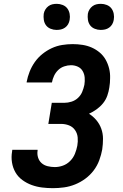

<svg xmlns="http://www.w3.org/2000/svg" viewBox="-20 -973 640 1001"><path d="M256 8Q227 8 199 4.5Q171 1 145 -8.5Q119 -18 96.5 -34.5Q74 -51 60.5 -74.5Q47 -98 42.5 -126Q38 -154 43 -183L44 -192H176V-188Q173 -169 178.5 -151.5Q184 -134 197 -122.5Q210 -111 228.5 -106.5Q247 -102 266 -102Q287 -102 308 -109.5Q329 -117 345.5 -133.5Q362 -150 370.5 -171Q379 -192 383 -213Q387 -235 385 -256.5Q383 -278 371 -295Q359 -312 339.5 -319.5Q320 -327 298 -327H232L250 -437H316Q334 -437 353 -443Q372 -449 386.5 -462.5Q401 -476 408.5 -494Q416 -512 420 -531Q423 -550 421.5 -568.5Q420 -587 411 -602.5Q402 -618 385.5 -625.5Q369 -633 350 -633Q333 -633 315 -627Q297 -621 283.5 -608Q270 -595 262 -578Q254 -561 251 -544V-543H119V-546Q124 -573 134.5 -599.5Q145 -626 161.5 -649.5Q178 -673 201 -691.5Q224 -710 250 -722Q276 -734 304 -738.5Q332 -743 359 -743Q385 -743 410.5 -739Q436 -735 458.5 -725Q481 -715 500 -699Q519 -683 531 -661.5Q543 -640 549 -615.5Q555 -591 554 -565Q554 -553 553 -541Q552 -529 550 -517Q547 -496 539.5 -474.5Q532 -453 517.5 -435Q503 -417 483.5 -403Q464 -389 444 -380Q465 -367 482 -347Q499 -327 508 -302Q517 -277 517 -249.5Q517 -222 513 -194Q508 -166 497.5 -137.5Q487 -109 468.5 -84.5Q450 -60 425 -41.5Q400 -23 371.5 -11.5Q343 0 313.5 4Q284 8 256 8ZM505 -817Q489 -817 474 -823Q459 -829 450 -841Q441 -853 438.5 -869Q436 -885 438 -901Q440 -913 446.5 -923.5Q453 -934 462.5 -941Q472 -948 483 -950.5Q494 -953 506 -953Q522 -953 537 -947Q552 -941 561 -929Q570 -917 573 -901Q576 -885 573 -869Q571 -857 565 -846.5Q559 -836 549 -829Q539 -822 528 -819.5Q517 -817 505 -817ZM275 -817Q259 -817 244 -823Q229 -829 220 -841Q211 -853 208.5 -869Q206 -885 208 -901Q210 -913 216.5 -923.5Q223 -934 232.5 -941Q242 -948 253 -950.5Q264 -953 276 -953Q292 -953 307 -947Q322 -941 331 -929Q340 -917 343 -901Q346 -885 343 -869Q341 -857 335 -846.5Q329 -836 319 -829Q309 -822 298 -819.5Q287 -817 275 -817Z"/></svg>

Font: Iosevka Aile Extrabold
Style: Italic
Weight: 800
Italic angle: -9°
Designer: Belleve Invis
Foundry: Belleve Invis
Version: Version 31.1.0; ttfautohint (v1.8.4)